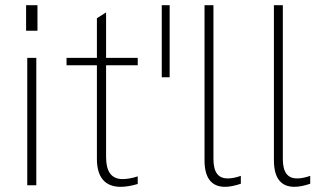

<svg xmlns="http://www.w3.org/2000/svg" viewBox="-20 -717 1264 743"><path d="M85.5 0H120.5V-493H85.5ZM81 -598H125V-697H81Z M447 6C466.5 6 489.5 2 513 -5V-34.5C490.5 -27 470 -24 454.5 -24C409.5 -24 390.5 -55 390.5 -109.5V-464.5H513V-493H390.5V-669L355 -646.5V-493H237.5V-464.5H355V-102C355 -31 386.5 6 447 6Z M606 -418H636.5V-697H606Z M851 6C868.5 6 890 1.5 912 -6V-36.5C892.5 -29.5 875 -26.5 861 -26.5C826 -26.5 806 -48.5 806 -101.5V-697H771.5V-96.5C771.5 -25.5 800.5 6 851 6Z M1119.5 6C1137 6 1158.5 1.5 1180.5 -6V-36.5C1161 -29.5 1143.5 -26.5 1129.5 -26.5C1094.5 -26.5 1074.5 -48.5 1074.5 -101.5V-697H1040V-96.5C1040 -25.5 1069 6 1119.5 6Z"/></svg>

Font: HK Grotesk ExtraLight
Style: Regular
Weight: 200
Designer: Alfredo Marco Pradil
Foundry: Hanken Design Co.
Version: Version 3.001;FEAKit 1.0